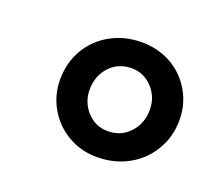

<svg xmlns="http://www.w3.org/2000/svg" viewBox="-69 -883 592 520"><g transform="rotate(20 227.0 -623.0)"><path d="M251.5 -456Q205.5 -456 167.5 -478Q129.5 -500.5 108 -538Q86.5 -575.5 86.5 -620Q86.5 -668 109 -707Q132 -746 171.8 -768Q211.5 -790 261 -790Q307.5 -790 346.5 -768.5Q384.5 -746.5 406.2 -709Q428 -671.5 428 -626.5Q428 -578 405 -540Q382.5 -501 342.2 -478.5Q302 -456 251.5 -456ZM255 -532Q293.5 -532 318.2 -559Q343 -586 343 -625.5Q343 -662 318.5 -688.2Q294 -714.5 259 -714.5Q220.5 -714.5 195.8 -687.8Q171 -661 171 -621.5Q171 -585 195.2 -558.5Q219.5 -532 255 -532Z"/></g></svg>

Font: Merriweather Sans SemiBold
Style: Italic
Weight: 600
Italic angle: -7.5°
Designer: Eben Sorkin
Foundry: Eben Sorkin
Version: Version 2.001